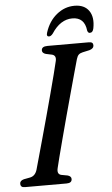

<svg xmlns="http://www.w3.org/2000/svg" viewBox="-60 -929 563 969"><g transform="rotate(-5 222.0 -445.0)"><path d="M199 -80.5Q192 -50.5 214.5 -45.5L247 -39.5Q264.5 -34 264.5 -20.5Q264.5 0 237.5 0H27Q14 0 9 -5Q4 -10 4 -18Q3.5 -34.5 24.5 -40L56 -46Q82.5 -51 92 -82Q98 -103.5 109.5 -144.5Q121 -185.5 135.5 -238Q150 -290.5 165.5 -347.2Q181 -404 195.2 -457.5Q209.5 -511 220.5 -554Q231.5 -597 237 -621Q243 -648 221 -654L190 -660.5Q171.5 -666 171.5 -679.5Q171.5 -700 202 -700H410.5Q423.5 -700 428.2 -695.5Q433 -691 433 -683Q433 -666.5 410.5 -660L376 -652.5Q362.5 -649.5 355.5 -642.8Q348.5 -636 344 -621Q337 -596 324.5 -551.2Q312 -506.5 297 -451.2Q282 -396 266.2 -338.2Q250.5 -280.5 236.8 -228Q223 -175.5 212.8 -136.2Q202.5 -97 199 -80.5ZM338.5 -827.5Q277.5 -827.5 233.5 -759.5Q223.5 -747 214.5 -747Q199 -747 206 -768Q224 -824 264.5 -857Q305 -890 355 -890Q405 -890 428 -857Q451 -824 440 -768Q436 -747 420.5 -747Q411.5 -747 408 -759.5Q400.5 -827.5 338.5 -827.5Z"/></g></svg>

Font: Fraunces 72pt S050
Style: Italic
Weight: 400
Italic angle: -16°
Version: Version 1.000; ttfautohint (v1.8.3)